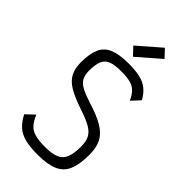

<svg xmlns="http://www.w3.org/2000/svg" viewBox="-317 -1135 1233 1233"><g transform="rotate(45 300.0 -518.0)"><path d="M300 14Q232 14 186.2 2.5Q140.5 -9 110.2 -35.8Q80 -62.5 56 -109L113 -162.5Q130 -121 151.5 -97.5Q173 -74 207.8 -64.5Q242.5 -55 300 -55Q362.5 -55 397.5 -70.2Q432.5 -85.5 447 -121.8Q461.5 -158 461.5 -221Q461.5 -266.5 446.8 -295.2Q432 -324 396 -345Q360 -366 296 -387Q213.5 -414.5 165.8 -442.2Q118 -470 97.8 -508Q77.5 -546 77.5 -602Q77.5 -681.5 98.2 -727.5Q119 -773.5 167.8 -793.8Q216.5 -814 300 -814Q363 -814 404.8 -804.2Q446.5 -794.5 475.5 -771Q504.5 -747.5 527 -707L474.5 -650Q457.5 -687.5 437 -708Q416.5 -728.5 384.8 -736.8Q353 -745 300 -745Q242.5 -745 210.5 -732.2Q178.5 -719.5 165.5 -688.2Q152.5 -657 152.5 -602Q152.5 -563 165.8 -538Q179 -513 212 -495.2Q245 -477.5 303.5 -459Q391.5 -432 442.2 -401.5Q493 -371 514.8 -328.5Q536.5 -286 536.5 -221Q536.5 -133.5 514.5 -82Q492.5 -30.5 440.8 -8.2Q389 14 300 14ZM289 -864 239.5 -916.5 393 -1050 442.5 -997.5Z"/></g></svg>

Font: Victor Mono Thin
Style: Regular
Weight: 100
Monospace: yes
Designer: Rune Bjørnerås
Version: Version 1.561;gftools[0.9.30]